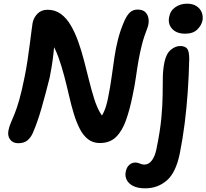

<svg xmlns="http://www.w3.org/2000/svg" viewBox="-20 -763 1121 1043"><path d="M79 15Q50 15 35 -5Q20 -25 26 -55Q30 -75 38.5 -95Q47 -115 59 -144Q71 -173 84.5 -220Q98 -267 113 -342Q122 -385 129 -431.5Q136 -478 141.5 -520.5Q147 -563 151 -594.5Q155 -626 157 -638Q163 -668 184 -689Q205 -710 238 -710Q280 -710 311 -687Q342 -664 365 -624.5Q388 -585 405.5 -535.5Q423 -486 437 -432Q451 -378 464 -325.5Q477 -273 491 -228.5Q505 -184 522.5 -153Q540 -122 563 -112L487 -81Q503 -96 518 -113Q533 -130 545.5 -158Q558 -186 567 -231Q579 -291 586.5 -345.5Q594 -400 601.5 -451Q609 -502 621.5 -551Q634 -600 656 -650Q671 -683 687.5 -697Q704 -711 727 -711Q758 -711 772 -694.5Q786 -678 787.5 -655.5Q789 -633 781 -612Q762 -564 751 -520.5Q740 -477 732.5 -434.5Q725 -392 718.5 -345Q712 -298 700 -242Q685 -168 664.5 -110Q644 -52 610.5 -19Q577 14 522 14Q485 14 458.5 -6.5Q432 -27 413.5 -63Q395 -99 381 -145Q367 -191 355 -243.5Q343 -296 329 -349.5Q315 -403 297 -453Q279 -503 252 -544L277 -549Q274 -504 270 -468.5Q266 -433 261 -403Q256 -373 250 -342Q227 -250 205 -173.5Q183 -97 158 -40Q147 -15 128.5 0Q110 15 79 15ZM769 260Q729 260 704 247.5Q679 235 668.5 214.5Q658 194 663 170Q668 145 682.5 132.5Q697 120 715 120Q722 120 727.5 121.5Q733 123 738.5 125Q744 127 750 129Q756 131 765 131Q788 131 805 108.5Q822 86 830 46Q850 -51 856.5 -122Q863 -193 863.5 -245.5Q864 -298 864.5 -341Q865 -384 873 -424Q883 -472 908 -492.5Q933 -513 958 -513Q984 -513 996 -499.5Q1008 -486 1008 -443Q1006 -353 1000 -266Q994 -179 983.5 -95Q973 -11 957 69Q936 174 886.5 217Q837 260 769 260ZM986 -580Q939 -580 915 -606.5Q891 -633 899 -671Q905 -705 932.5 -724Q960 -743 996 -743Q1028 -743 1048.5 -729Q1069 -715 1076.5 -694Q1084 -673 1080 -652Q1075 -626 1052 -603Q1029 -580 986 -580Z"/></svg>

Font: Shantell Sans SemiBold
Style: Italic
Weight: 600
Italic angle: -11°
Designer: Stephen Nixon, Anya Danilova, Shantell Martin
Foundry: Arrow Type
Version: Version 1.011;[c5ecc13dd]